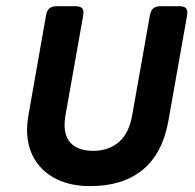

<svg xmlns="http://www.w3.org/2000/svg" viewBox="-20 -600 640 630"><path d="M594.7 -559.1Q594.7 -556.6 593.8 -548.8L532.2 -201.7Q513.2 -96.2 448 -42.7Q382.8 10.7 275.9 10.7Q213.4 10.7 166.7 -11.7Q120.1 -34.2 94.5 -75.9Q68.8 -117.7 68.8 -174.3Q68.8 -196.3 73.2 -221.2L130.9 -548.8Q133.8 -565.4 142.1 -572.5Q150.4 -579.6 167 -579.6H227.5Q241.2 -579.6 247.6 -574.7Q253.9 -569.8 253.9 -559.1Q253.9 -556.6 252.9 -548.8L194.8 -221.2Q191.9 -204.6 191.9 -190.4Q191.9 -147.5 216.8 -126.2Q241.7 -105 285.6 -105Q336.4 -105 369.9 -133.8Q403.3 -162.6 413.6 -221.2L471.7 -548.8Q474.6 -565.4 482.9 -572.5Q491.2 -579.6 507.8 -579.6H568.4Q582 -579.6 588.4 -574.7Q594.7 -569.8 594.7 -559.1Z"/></svg>

Font: Courier Prime Sans
Style: Bold Italic
Weight: 700
Italic angle: -10°
Designer: Alan Dague-Greene
Foundry: Quote-Unquote Apps
Version: Version 3.020